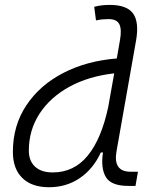

<svg xmlns="http://www.w3.org/2000/svg" viewBox="-20 -763 626 793"><path d="M182.1 10.3Q111.3 10.3 72.3 -27.8Q33.2 -65.9 33.2 -135.3Q33.2 -244.6 88.9 -328.1Q144.5 -411.6 241.5 -461.7Q338.4 -511.7 462.4 -521.5L475.6 -597.7Q483.4 -641.6 472.9 -662.8Q462.4 -684.1 428.2 -684.1Q415.5 -684.1 402.3 -682.9Q389.2 -681.6 376.5 -678.7L369.1 -734.9Q385.3 -739.3 401.4 -741Q417.5 -742.7 433.6 -742.7Q504.4 -742.7 529.8 -707Q555.2 -671.4 542 -595.7L461.4 -139.2Q445.8 -53.7 519.5 -53.7H549.8L539.6 4.9H510.7Q439 4.9 417.2 -31.7Q395.5 -68.4 405.3 -133.3H396.5Q365.2 -65.4 309.8 -27.6Q254.4 10.3 182.1 10.3ZM427.7 -324.2V-325.2L451.7 -460Q346.2 -448.2 266.8 -404.8Q187.5 -361.3 143.3 -293.5Q99.1 -225.6 99.1 -141.1Q99.1 -98.1 125 -74.5Q150.9 -50.8 197.8 -50.8Q285.6 -50.8 342.5 -120.4Q399.4 -189.9 427.7 -324.2Z"/></svg>

Font: Cascadia Code Light
Style: Italic
Weight: 300
Italic angle: -10°
Monospace: yes
Designer: Aaron Bell
Foundry: Saja Typeworks
Version: Version 2404.023; ttfautohint (v1.8.4)